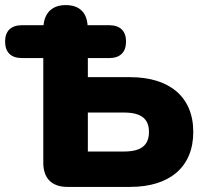

<svg xmlns="http://www.w3.org/2000/svg" viewBox="-29 -734 806 754"><path d="M482 0C636 0 730 -77 730 -216C730 -354 636 -431 482 -431H316V-506H400C443 -506 466 -529 466 -571C466 -612 443 -635 400 -635H315C311 -687 281 -714 229 -714C178 -714 147 -686 142 -635H57C14 -635 -9 -612 -9 -571C-9 -529 14 -506 57 -506H141V-95C141 -34 174 0 236 0ZM316 -292H458C526 -292 556 -267 556 -216C556 -164 526 -139 458 -139H316Z"/></svg>

Font: Nunito Black
Style: Regular
Weight: 900
Designer: Vernon Adams
Foundry: Vernon Adams
Version: Version 3.602